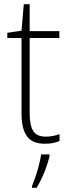

<svg xmlns="http://www.w3.org/2000/svg" viewBox="-20 -678 328 919"><path d="M199 -24Q218 -24 235 -27.5Q252 -31 265 -36V-3Q251 3 234 6.5Q217 10 194 10Q134 10 108.5 -26.5Q83 -63 83 -133V-496H15V-521L83 -531L94 -658H122V-529H264V-496H122V-135Q122 -80 138.5 -52Q155 -24 199 -24ZM217 69Q209 105 192.5 146Q176 187 155 221H133V213Q140 196 149.5 168.5Q159 141 166.5 111.5Q174 82 177 61H217Z"/></svg>

Font: Noto Sans Armenian SemiCondensed ExtraLight
Style: Regular
Weight: 200
Width: 4
Designer: Monotype Design Team
Foundry: Monotype Imaging Inc.
Version: Version 2.008; ttfautohint (v1.8.4.7-5d5b)